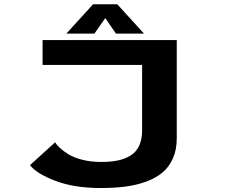

<svg xmlns="http://www.w3.org/2000/svg" viewBox="-20 -892 1090 920"><path d="M670 -731H535.5L484.5 -805.5L432.5 -731H298L426 -871.5H542ZM827 -700V-229.5Q827 -175 808.5 -133.2Q790 -91.5 758.2 -65Q726.5 -38.5 679.5 -21.5Q632.5 -4.5 580 2.2Q527.5 9 463 9Q336.5 9 246.5 -25Q156.5 -59 123.5 -100.5L244 -210Q251.5 -197.5 266.5 -183.5Q281.5 -169.5 307.2 -153.2Q333 -137 374.2 -126.5Q415.5 -116 464.5 -116Q509.5 -116 543 -122.8Q576.5 -129.5 604.2 -146Q632 -162.5 646.5 -193Q661 -223.5 661 -267.5V-581H184V-700Z"/></svg>

Font: League Mono Extended SemiBold
Style: Regular
Weight: 600
Width: 9
Designer: Tyler Finck
Foundry: The League of Moveable Type / Tyler Finck
Version: Version 2.210